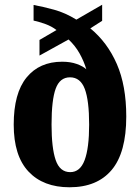

<svg xmlns="http://www.w3.org/2000/svg" viewBox="-20 -782 592 812"><path d="M274 10Q163 10 100.5 -56.5Q38 -123 38 -255Q38 -388 92.5 -454.5Q147 -521 243 -521Q278 -521 304.5 -511.5Q331 -502 345 -489Q335 -523 316.5 -556Q298 -589 270 -615L147 -547V-613L219 -655Q198 -671 171.5 -680.5Q145 -690 122 -695V-761Q161 -754 208.5 -741Q256 -728 303 -699L412 -762V-694L362 -662Q434 -603 474 -511.5Q514 -420 514 -289Q514 -137 452.5 -63.5Q391 10 274 10ZM277 -54Q319 -54 338 -105Q357 -156 357 -255Q357 -357 338.5 -406Q320 -455 276 -455Q233 -455 215.5 -407Q198 -359 198 -255Q198 -156 215.5 -105Q233 -54 277 -54Z"/></svg>

Font: Noto Serif Hebrew Condensed ExtraBold
Style: Regular
Weight: 800
Width: 3
Designer: Monotype Design Team
Foundry: Monotype Imaging Inc.
Version: Version 2.004; ttfautohint (v1.8.4.7-5d5b)